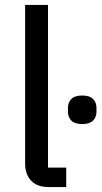

<svg xmlns="http://www.w3.org/2000/svg" viewBox="-20 -760 414 780"><path d="M179 0Q131 0 106.5 -26Q82 -52 82 -95V-740H175V-79H249V0ZM314 -256Q284 -256 270 -270Q256 -284 256 -307V-321Q256 -344 270 -358Q284 -372 314 -372Q344 -372 358 -358Q372 -344 372 -321V-307Q372 -284 358 -270Q344 -256 314 -256Z"/></svg>

Font: IBM Plex Sans Arabic Text
Style: Regular
Weight: 450
Designer: Mike Abbink, Paul van der Laan, Pieter van Rosmalen, Wael Morcos, Khajak Apelian
Foundry: Bold Monday
Version: Version 1.2